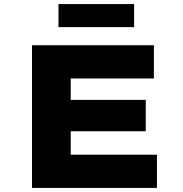

<svg xmlns="http://www.w3.org/2000/svg" viewBox="-20 -922 897 942"><path d="M137 0V-700H735V-537H327V-163H750V0ZM237 -278V-432H695V-278ZM267 -789V-902H638V-789Z"/></svg>

Font: Lexend Mega ExtraBold
Style: Regular
Weight: 800
Designer: Bonnie Shaver-Troup, Thomas Jockin
Foundry: Lexend
Version: Version 1.007